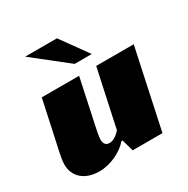

<svg xmlns="http://www.w3.org/2000/svg" viewBox="-149 -765 883 904"><g transform="rotate(-30 292.5 -313.5)"><path d="M306 -119C294 -105 271 -84 247 -84C224 -84 217 -100 217 -120C217 -135 225 -174 230 -196L280 -430H77L35 -235C26 -191 11 -135 11 -102C11 -37 59 8 139 8C199 8 264 -23 299 -64H305L323 0H485L577 -430H373ZM290 -489H383L278 -635H105Z"/></g></svg>

Font: Racing Sans One
Style: Regular
Weight: 400
Designer: Pablo Impallari, Rodrigo Fuenzalida
Foundry: Pablo Impallari, Rodrigo Fuenzalida
Version: Version 1.001